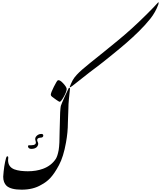

<svg xmlns="http://www.w3.org/2000/svg" viewBox="-20 -1602 1371 1635"><path d="M348.6 -448.2Q348.6 -429.7 324.2 -429.7Q304.7 -428.2 298.8 -418.7Q293 -409.2 302 -391.6Q311 -374 296.9 -354Q282.7 -334 245.1 -334Q219.7 -335.9 218.3 -356.4Q218.3 -365.2 230 -365.2H246.6Q269.5 -365.2 278.8 -373.5Q290 -381.3 282.2 -404.5Q274.4 -427.7 291.7 -444.6Q309.1 -461.4 331.5 -461.4Q348.6 -461.4 348.6 -448.2ZM1162.1 -1334.5Q1110.4 -1283.7 1058.1 -1238.3Q1000.5 -1188.5 942.1 -1141.4Q883.8 -1094.2 857.9 -1073.7Q832 -1053.2 802 -1030.5Q772 -1007.8 742.7 -985.8L639.2 -904.3Q627.4 -895.5 616.9 -886.7Q606.4 -877.9 596.2 -870.6Q575.7 -854.5 573.2 -859.9Q581.5 -885.3 599.6 -919.9Q614.3 -944.8 634.3 -965.8Q668 -1002.4 745.6 -1064.5Q823.2 -1126.5 871.1 -1165.3Q918.9 -1204.1 981 -1254.9Q1043 -1305.7 1101.8 -1358.9Q1160.6 -1412.1 1228.5 -1479.5Q1296.4 -1546.9 1327.1 -1582Q1334.5 -1584 1328.6 -1564.9Q1304.2 -1497.6 1260 -1442.4Q1215.8 -1387.2 1162.1 -1334.5ZM562.5 -681.6Q559.6 -585 558.1 -557.1Q558.1 -476.6 542 -388.2Q520.5 -267.1 482.4 -196.3Q444.3 -124.5 407.2 -85Q374 -50.3 331.5 -28.3Q262.7 13.2 164.1 13.2Q73.7 13.2 36.6 -19Q7.3 -46.9 7.3 -97.2Q13.7 -191.9 31.2 -255.4Q35.6 -271 42.5 -271Q50.3 -271 50.3 -259.3Q48.8 -249 48.8 -237.8Q48.8 -181.6 101.1 -160.2Q124.5 -151.4 157.2 -147Q192.4 -143.6 216.8 -143.6Q288.6 -143.6 345.7 -164.6Q417.5 -190.9 456.1 -250.5Q470.2 -273.9 479.5 -323.7Q487.8 -372.6 487.8 -485.4Q490.7 -620.1 492.2 -644.5Q495.1 -690.4 498 -700.2Q505.9 -723.6 530.8 -778.3Q557.1 -835.4 565.9 -852.5Q572.8 -855.5 574.7 -852.5Q576.2 -849.6 575.2 -838.1Q574.2 -826.7 572.3 -811.3Q570.3 -795.9 566.4 -753.4Q562.5 -710.9 562.5 -681.6ZM412.6 -795.4Q412.6 -811.5 438.5 -862.8Q464.4 -914.1 472.2 -918Q487.8 -924.8 516.8 -893.8Q545.9 -862.8 547.9 -845.2Q547.9 -822.3 523.4 -778.6Q499 -734.9 488.3 -734.9Q483.9 -734.9 459.5 -751.7Q435.1 -768.6 422.9 -778.3Q412.6 -787.1 412.6 -795.4Z"/></svg>

Font: IranNastaliq
Style: Regular
Weight: 400
Designer: Hossein Zahedi
Version: Version 1.5